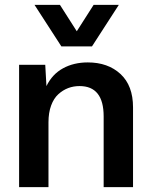

<svg xmlns="http://www.w3.org/2000/svg" viewBox="-20 -765 623 785"><path d="M338.9 -509.8Q421.4 -509.8 472.7 -462.4Q523.9 -415 523.9 -326.2V0H403.8V-289.1Q403.8 -413.1 305.2 -413.1Q280.3 -413.1 258.5 -404.8Q236.8 -396.5 218.3 -379.6Q199.7 -362.8 189 -333.5Q178.2 -304.2 178.2 -265.1V0H58.1V-500H165L169.9 -413.1Q193.8 -461.9 237.8 -485.8Q281.7 -509.8 338.9 -509.8ZM121.1 -745.1H225.1L293.9 -637.2L362.8 -745.1H465.8L356 -575.2H231Z"/></svg>

Font: Human Sans Medium
Style: Regular
Weight: 500
Designer: Tim Radville
Foundry: Continuum
Version: Version 1.000;FEAKit 1.0